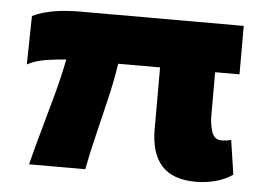

<svg xmlns="http://www.w3.org/2000/svg" viewBox="-44 -601 916 667"><g transform="rotate(5 414.0 -267.0)"><path d="M661 10Q580 10 541.5 -33Q503 -76 503 -159V-375H357Q348 -316 332.5 -250Q317 -184 301 -119Q285 -54 275 0H79Q92 -53 110.5 -118Q129 -183 147 -250Q165 -317 176 -374Q145 -372 106.5 -366Q68 -360 41 -345L44 -514Q66 -525 95 -532Q124 -539 153.5 -541.5Q183 -544 207 -544H780V-375H695V-224Q695 -194 703.5 -167.5Q712 -141 738 -141Q745 -141 754 -142Q763 -143 771 -146L789 -26Q764 -8 730 1Q696 10 661 10Z"/></g></svg>

Font: Georama ExtraExtended
Style: Bold
Weight: 700
Width: 8
Designer: Jean-Baptiste Levee
Foundry: Production Type
Version: Version 1.000